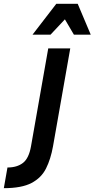

<svg xmlns="http://www.w3.org/2000/svg" viewBox="-129 -760 494 1003"><path d="M-109 223 -90 115Q-40 115 -9 91Q22 67 33 4L123 -507H238L148 4Q136 71 111.5 120Q87 169 35.5 196Q-16 223 -109 223ZM257 -579 210 -659 135 -579H41L165 -740H277L345 -579Z"/></svg>

Font: Inria Sans
Style: Bold Italic
Weight: 700
Italic angle: -10°
Designer: Black Foundry Team
Foundry: Black Foundry
Version: Version 1.2; ttfautohint (v1.8.3)